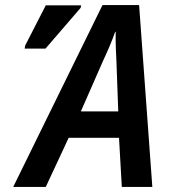

<svg xmlns="http://www.w3.org/2000/svg" viewBox="-20 -735 677 755"><path d="M32 0H160L250 -193H448L459 0H579L527 -715H383ZM77 -544H159L297 -704L299 -714H160L79 -556ZM298 -297 384 -493C404 -536 420 -573 433 -610H435C434 -571 436 -529 438 -490L445 -297Z"/></svg>

Font: Noto Sans SemiCondensed SemiBold
Style: Italic
Weight: 600
Width: 4
Italic angle: -12°
Designer: Monotype Design Team
Foundry: Monotype Imaging Inc.
Version: Version 2.013